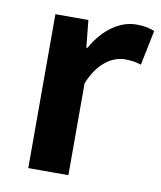

<svg xmlns="http://www.w3.org/2000/svg" viewBox="-70 -631 577 688"><g transform="rotate(10 219.0 -287.0)"><path d="M79 0H225V-334C257 -415 310 -444 354 -444C377 -444 393 -441 412 -435L438 -562C420 -569 403 -574 372 -574C314 -574 254 -535 213 -461H209L199 -560H79Z"/></g></svg>

Font: Kinto Sans
Style: Bold
Weight: 700
Designer: Authors: Ryoko NISHIZUKA  (kana & ideographs); Paul D. Hunt (Latin, Greek & Cyrillic); Wenlong ZHANG  (bopomofo); Sandol
Foundry: Adobe Systems Incorporated, ookami Inc.
Version: Version 0.001